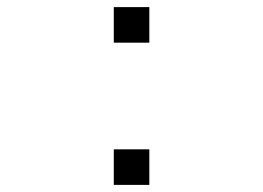

<svg xmlns="http://www.w3.org/2000/svg" viewBox="-20 -520 740 540"><path d="M400 -500H300V-400H400ZM300 0H400V-100H300Z"/></svg>

Font: FT88
Style: Regular
Weight: 400
Designer: Ange Degheest & Mandy Elbé
Foundry: Velvetyne Type Foundry
Version: Version 1.000;FEAKit 1.0